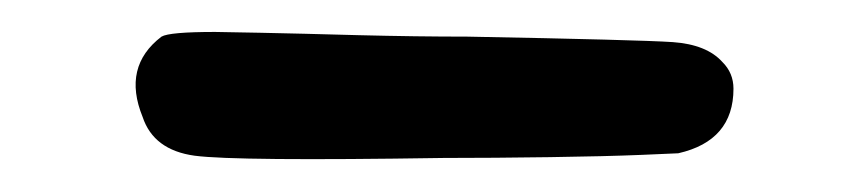

<svg xmlns="http://www.w3.org/2000/svg" viewBox="-20 -53 525 119"><path d="M80.1 -30.3Q85 -33.2 113.3 -33.2Q116.2 -33.2 141.1 -32.7Q166 -32.2 202.1 -31.2Q238.3 -30.3 269.5 -30.3Q376 -28.3 397 -26.9Q418 -25.4 427.7 -14.6Q434.6 -7.8 434.6 2Q434.6 34.2 400.4 42Q399.4 42 377.4 43Q355.5 43.9 320.8 44.4Q286.1 44.9 254.9 44.9Q126 46.9 100.6 43.5Q75.2 40 68.4 19.5Q55.7 -11.7 80.1 -30.3Z"/></svg>

Font: JasonHandwriting1
Style: Regular
Weight: 400
Version: Version 1.48.20